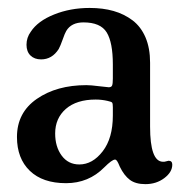

<svg xmlns="http://www.w3.org/2000/svg" viewBox="-20 -454 466 481"><path d="M46.4 -341.8Q46.4 -359.9 57.1 -374.5Q74.7 -401.4 115.5 -417.7Q156.2 -434.1 204.6 -434.1Q237.8 -434.1 264.4 -426.5Q291 -418.9 312 -403.1Q333 -387.2 344.5 -360.4Q356 -333.5 356 -296.9V-136.7Q356 -49.8 387.7 -48.8Q391.6 -48.3 396.2 -49.8Q400.9 -51.3 402.3 -51.3Q411.6 -51.3 411.6 -41.5Q411.6 -22.9 391.6 -7.8Q371.6 7.3 344.2 7.3Q319.8 7.3 305.4 -3.4Q291 -14.2 280.3 -36.1Q275.9 -46.9 273.4 -50.5Q271 -54.2 268.1 -54.2Q260.7 -54.2 241.2 -34.7Q202.1 4.9 145.5 4.9Q86.9 4.9 54.7 -26.1Q22.5 -57.1 22.5 -110.8Q22.5 -171.9 72.3 -206.3Q122.1 -240.7 196.3 -240.7Q207.5 -240.7 228.3 -238Q249 -235.4 252.4 -235.4Q258.8 -235.4 260.7 -239.5Q262.7 -243.7 262.7 -257.3V-292.5Q262.7 -347.7 247.3 -372.8Q231.9 -397.9 189 -397.9Q158.7 -397.9 146 -376.5Q142.6 -371.1 137 -355Q131.3 -338.9 127 -331.1Q110.4 -305.2 83 -305.2Q66.4 -305.2 56.4 -314.9Q46.4 -324.7 46.4 -341.8ZM262.7 -164.6V-185.1Q262.7 -194.3 261 -196.8Q259.3 -199.2 249.5 -201.2Q234.9 -204.6 219.7 -204.6Q171.9 -204.6 145 -181.2Q118.2 -157.7 118.2 -119.6Q118.2 -86.4 134.5 -64.2Q150.9 -42 178.7 -42Q211.9 -42 237.3 -75Q262.7 -107.9 262.7 -164.6Z"/></svg>

Font: Cooper* Medium
Style: Regular
Weight: 500
Designer: Owen Earl
Foundry: indestructible type*
Version: Version 0.001